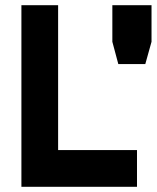

<svg xmlns="http://www.w3.org/2000/svg" viewBox="-20 -720 604 740"><path d="M62.5 0V-700H204V-141.5H508V0ZM133.5 -71H440H133.5V-629.5ZM436 -473 413 -559V-700H564V-559L540 -473ZM490 -527H489.5V-558L490 -634H490.5V-558Z"/></svg>

Font: Tourney Black
Style: Regular
Weight: 900
Version: Version 1.015